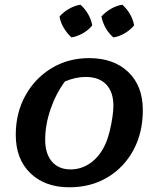

<svg xmlns="http://www.w3.org/2000/svg" viewBox="-20 -786 667 816"><path d="M275 10Q171 10 109 -50Q47 -110 47 -213Q47 -306 88 -380Q129 -454 199.5 -496.5Q270 -539 359 -539Q463 -539 525 -480Q587 -421 587 -318Q587 -222 547 -148Q507 -74 436.5 -32Q366 10 275 10ZM280 -66Q329 -66 369 -96.5Q409 -127 432 -183Q440 -203 447 -232Q454 -261 458 -289.5Q462 -318 462 -336Q462 -395 431.5 -427Q401 -459 344 -459Q302 -459 256 -440Q217 -387 194.5 -321Q172 -255 172 -192Q172 -133 200.5 -99.5Q229 -66 280 -66ZM322 -766Q342 -748 355 -725Q368 -702 372 -678Q356 -658 332 -644.5Q308 -631 284 -627Q265 -644 251 -667.5Q237 -691 233 -716Q250 -735 273.5 -748.5Q297 -762 322 -766ZM500 -766Q520 -748 533 -725Q546 -702 550 -678Q533 -658 510 -644.5Q487 -631 462 -627Q443 -643 429.5 -666.5Q416 -690 411 -716Q428 -735 451.5 -748.5Q475 -762 500 -766Z"/></svg>

Font: Piazzolla SC SemiBold
Style: Italic
Weight: 600
Italic angle: -11.3°
Designer: Juan Pablo del Peral
Foundry: Huerta Tipografica
Version: Version 1.330